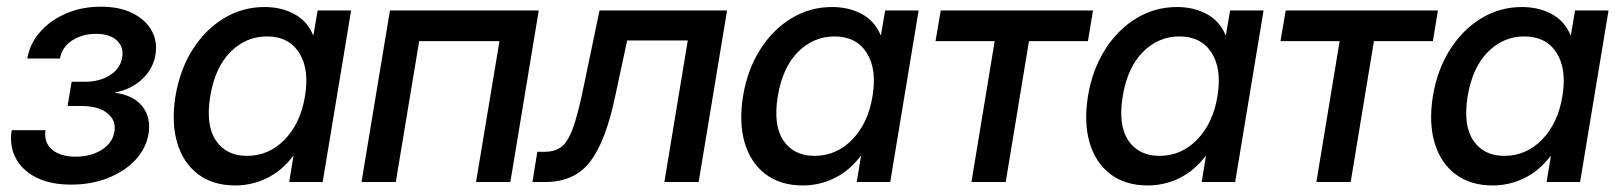

<svg xmlns="http://www.w3.org/2000/svg" viewBox="-20 -547 4870 577"><path d="M194.3 7.8Q130.9 7.8 88.4 -13.9Q45.9 -35.6 26.9 -72.5Q7.8 -109.4 15.1 -155.8H116.7Q111.3 -118.7 136.5 -97.4Q161.6 -76.2 207 -76.2Q253.4 -76.2 285.9 -96.9Q318.4 -117.7 323.7 -150.9Q329.6 -185.1 302.7 -206.8Q275.9 -228.5 223.6 -228.5H183.1L195.3 -301.3H235.4Q279.8 -301.3 310.8 -321.3Q341.8 -341.3 347.2 -374Q352.5 -406.2 330.8 -425.8Q309.1 -445.3 268.6 -445.3Q227.5 -445.3 197 -425.5Q166.5 -405.8 160.2 -371.1H62Q69.8 -416.5 101.1 -451.7Q132.3 -486.8 179.4 -506.8Q226.6 -526.9 283.2 -526.9Q338.9 -526.9 377.9 -507.6Q417 -488.3 435.3 -455.8Q453.6 -423.3 447.3 -382.8Q439.9 -339.4 407 -308.8Q374 -278.3 325.7 -269V-268.1Q382.3 -260.7 408.4 -226.6Q434.6 -192.4 426.3 -144.5Q418.9 -100.6 386.7 -66.2Q354.5 -31.7 304.4 -12Q254.4 7.8 194.3 7.8Z M687 10.3Q619.6 10.3 575 -23.7Q530.3 -57.6 512.5 -117.9Q494.6 -178.2 507.3 -257.8Q520.5 -337.4 558.6 -397.7Q596.7 -458 652.6 -491.9Q708.5 -525.9 774.9 -525.9Q825.2 -525.9 864.3 -504.9Q903.3 -483.9 920.9 -441.4H921.9L934.6 -515.6H1035.2L949.7 0H849.1L861.8 -77.6H860.4Q827.1 -33.7 782.2 -11.7Q737.3 10.3 687 10.3ZM722.2 -78.6Q788.1 -78.6 835.7 -127.7Q883.3 -176.8 896.5 -257.8Q910.2 -339.4 878.9 -388.4Q847.7 -437.5 781.7 -437.5Q719.7 -437.5 673.1 -391.4Q626.5 -345.2 611.8 -257.8Q597.7 -170.4 628.9 -124.5Q660.2 -78.6 722.2 -78.6Z M1599.1 -515.6 1513.7 0H1410.6L1481 -423.3H1239.7L1169.4 0H1066.4L1151.9 -515.6Z M1580.1 0 1594.7 -90.8H1615.7Q1646.5 -90.8 1666.3 -105Q1686 -119.1 1701.4 -160.9Q1716.8 -202.6 1733.9 -286.1L1781.7 -515.6H2165L2079.6 0H1976.6L2046.9 -425.3H1864.7L1828.6 -256.8Q1800.3 -122.1 1753.4 -61Q1706.5 0 1618.2 0Z M2392.6 10.3Q2325.2 10.3 2280.5 -23.7Q2235.8 -57.6 2218 -117.9Q2200.2 -178.2 2212.9 -257.8Q2226.1 -337.4 2264.2 -397.7Q2302.2 -458 2358.2 -491.9Q2414.1 -525.9 2480.5 -525.9Q2530.8 -525.9 2569.8 -504.9Q2608.9 -483.9 2626.5 -441.4H2627.4L2640.1 -515.6H2740.7L2655.3 0H2554.7L2567.4 -77.6H2565.9Q2532.7 -33.7 2487.8 -11.7Q2442.9 10.3 2392.6 10.3ZM2427.7 -78.6Q2493.7 -78.6 2541.3 -127.7Q2588.9 -176.8 2602.1 -257.8Q2615.7 -339.4 2584.5 -388.4Q2553.2 -437.5 2487.3 -437.5Q2425.3 -437.5 2378.7 -391.4Q2332 -345.2 2317.4 -257.8Q2303.2 -170.4 2334.5 -124.5Q2365.7 -78.6 2427.7 -78.6Z M2899.4 0 2969.2 -423.3H2791.5L2807.1 -515.6H3264.6L3249.5 -423.3H3072.3L3002.4 0Z M3429.2 10.3Q3361.8 10.3 3317.1 -23.7Q3272.5 -57.6 3254.6 -117.9Q3236.8 -178.2 3249.5 -257.8Q3262.7 -337.4 3300.8 -397.7Q3338.9 -458 3394.8 -491.9Q3450.7 -525.9 3517.1 -525.9Q3567.4 -525.9 3606.4 -504.9Q3645.5 -483.9 3663.1 -441.4H3664.1L3676.8 -515.6H3777.3L3691.9 0H3591.3L3604 -77.6H3602.5Q3569.3 -33.7 3524.4 -11.7Q3479.5 10.3 3429.2 10.3ZM3464.4 -78.6Q3530.3 -78.6 3577.9 -127.7Q3625.5 -176.8 3638.7 -257.8Q3652.3 -339.4 3621.1 -388.4Q3589.8 -437.5 3523.9 -437.5Q3461.9 -437.5 3415.3 -391.4Q3368.7 -345.2 3354 -257.8Q3339.8 -170.4 3371.1 -124.5Q3402.3 -78.6 3464.4 -78.6Z M3936 0 4005.9 -423.3H3828.1L3843.8 -515.6H4301.3L4286.1 -423.3H4108.9L4039.1 0Z M4465.8 10.3Q4398.4 10.3 4353.8 -23.7Q4309.1 -57.6 4291.3 -117.9Q4273.4 -178.2 4286.1 -257.8Q4299.3 -337.4 4337.4 -397.7Q4375.5 -458 4431.4 -491.9Q4487.3 -525.9 4553.7 -525.9Q4604 -525.9 4643.1 -504.9Q4682.1 -483.9 4699.7 -441.4H4700.7L4713.4 -515.6H4814L4728.5 0H4627.9L4640.6 -77.6H4639.2Q4606 -33.7 4561 -11.7Q4516.1 10.3 4465.8 10.3ZM4501 -78.6Q4566.9 -78.6 4614.5 -127.7Q4662.1 -176.8 4675.3 -257.8Q4689 -339.4 4657.7 -388.4Q4626.5 -437.5 4560.5 -437.5Q4498.5 -437.5 4451.9 -391.4Q4405.3 -345.2 4390.6 -257.8Q4376.5 -170.4 4407.7 -124.5Q4439 -78.6 4501 -78.6Z"/></svg>

Font: Inter Display Medium
Style: Italic
Weight: 500
Italic angle: -9.39999°
Designer: Rasmus Andersson
Foundry: rsms
Version: Version 4.000;git-a52131595